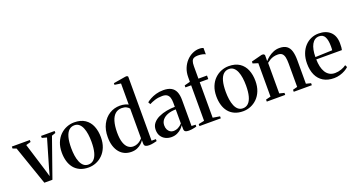

<svg xmlns="http://www.w3.org/2000/svg" viewBox="-63 -1504 4040 2189"><g transform="rotate(-20 1957.0 -409.0)"><path d="M196 1.5 32 -472.5 -11.5 -488.5V-512.5H207V-488.5L149 -472.5L253.5 -134L278.5 -47.5L302 -133.5L401 -472.5L343 -488.5V-512.5H508V-488.5L461 -472.5L294 1.5Z M500 -252Q500 -320 520.8 -371.8Q541.5 -423.5 577.2 -458.5Q613 -493.5 657.2 -511.2Q701.5 -529 748.5 -529Q828.5 -529 879.8 -494.5Q931 -460 955.2 -400.5Q979.5 -341 979.5 -266Q979.5 -198 958.8 -146Q938 -94 902.5 -59Q867 -24 822.8 -6.2Q778.5 11.5 732 11.5Q672.5 11.5 628.5 -8.5Q584.5 -28.5 556 -64.2Q527.5 -100 513.8 -148Q500 -196 500 -252ZM740.5 -21Q779 -21 806 -46.8Q833 -72.5 847 -124.2Q861 -176 861 -253.5Q861 -302 854.8 -345.8Q848.5 -389.5 834.5 -423.5Q820.5 -457.5 797.5 -477.2Q774.5 -497 741 -497Q701.5 -497 674 -471.5Q646.5 -446 632.5 -394.5Q618.5 -343 618.5 -264Q618.5 -215.5 625 -171.8Q631.5 -128 645.8 -94Q660 -60 683.2 -40.5Q706.5 -21 740.5 -21Z M1251 11Q1208 11 1172 -4.8Q1136 -20.5 1109.2 -52.2Q1082.5 -84 1067.5 -130.5Q1052.5 -177 1052.5 -238.5Q1052.5 -327.5 1086 -392.8Q1119.5 -458 1176.8 -493.8Q1234 -529.5 1304.5 -529.5Q1337.5 -529.5 1364 -522.2Q1390.5 -515 1404.5 -506.5V-762.5L1329 -773.5V-793.5L1477.5 -818.5H1497.5L1508.5 -808V-30.5H1561V-6.5Q1544 -2 1517.2 3.5Q1490.5 9 1465.5 9Q1438 9 1422.5 0.2Q1407 -8.5 1407 -34V-74Q1397.5 -57 1376.2 -37Q1355 -17 1323.5 -3Q1292 11 1251 11ZM1291 -40Q1318.5 -40 1340.8 -49.5Q1363 -59 1379.2 -72.5Q1395.5 -86 1404.5 -97.5V-457Q1395 -471.5 1372 -484Q1349 -496.5 1314.5 -496.5Q1268 -496.5 1236.2 -469.2Q1204.5 -442 1188 -387.8Q1171.5 -333.5 1171 -252.5Q1171 -176.5 1187 -129.8Q1203 -83 1230.2 -61.5Q1257.5 -40 1291 -40Z M1738 9Q1700.5 9 1667.8 -6.5Q1635 -22 1614.8 -53Q1594.5 -84 1594.5 -130Q1594.5 -177 1621.8 -210Q1649 -243 1693.2 -263.2Q1737.5 -283.5 1789 -293Q1840.5 -302.5 1889.5 -302.5V-353.5Q1889.5 -389 1881.2 -414.5Q1873 -440 1853 -454Q1833 -468 1796 -468Q1746 -468 1705.8 -455Q1665.5 -442 1638 -427L1622.5 -454.5Q1639.5 -469 1669.5 -485.8Q1699.5 -502.5 1740 -514.5Q1780.5 -526.5 1829.5 -526.5Q1887 -526.5 1923.2 -507Q1959.5 -487.5 1976.8 -447.8Q1994 -408 1994 -347V-32.5L2043 -30V-7.5Q2032.5 -4.5 2017.2 -1Q2002 2.5 1984.2 5Q1966.5 7.5 1947.5 7.5Q1921 7.5 1906.5 -1Q1892 -9.5 1892 -35V-79.5Q1883 -63 1861.8 -42Q1840.5 -21 1809.2 -6Q1778 9 1738 9ZM1782 -48.5Q1813.5 -48.5 1840.8 -62.5Q1868 -76.5 1889.5 -101V-271.5Q1834.5 -271 1792.8 -255.8Q1751 -240.5 1727.2 -212Q1703.5 -183.5 1703.5 -144Q1703.5 -114.5 1714.2 -93.2Q1725 -72 1742.8 -60.2Q1760.5 -48.5 1782 -48.5Z M2078.5 0V-24.5L2148.5 -39V-469.5H2079V-493.5L2148.5 -512V-567.5Q2148.5 -626.5 2168 -674.5Q2187.5 -722.5 2220.2 -757.5Q2253 -792.5 2293.5 -811.2Q2334 -830 2376 -830Q2395.5 -830 2408 -827.2Q2420.5 -824.5 2426.5 -821.5V-744Q2415 -751.5 2390.8 -757.2Q2366.5 -763 2335.5 -763Q2306 -763 2287.8 -754.5Q2269.5 -746 2261 -724.5Q2252.5 -703 2252.5 -663.5V-512.5H2356.5V-469.5H2252.5V-38.5L2337.5 -24.5V0Z M2375 -252Q2375 -320 2395.8 -371.8Q2416.5 -423.5 2452.2 -458.5Q2488 -493.5 2532.2 -511.2Q2576.5 -529 2623.5 -529Q2703.5 -529 2754.8 -494.5Q2806 -460 2830.2 -400.5Q2854.5 -341 2854.5 -266Q2854.5 -198 2833.8 -146Q2813 -94 2777.5 -59Q2742 -24 2697.8 -6.2Q2653.5 11.5 2607 11.5Q2547.5 11.5 2503.5 -8.5Q2459.5 -28.5 2431 -64.2Q2402.5 -100 2388.8 -148Q2375 -196 2375 -252ZM2615.5 -21Q2654 -21 2681 -46.8Q2708 -72.5 2722 -124.2Q2736 -176 2736 -253.5Q2736 -302 2729.8 -345.8Q2723.5 -389.5 2709.5 -423.5Q2695.5 -457.5 2672.5 -477.2Q2649.5 -497 2616 -497Q2576.5 -497 2549 -471.5Q2521.5 -446 2507.5 -394.5Q2493.5 -343 2493.5 -264Q2493.5 -215.5 2500 -171.8Q2506.5 -128 2520.8 -94Q2535 -60 2558.2 -40.5Q2581.5 -21 2615.5 -21Z M2954.5 -39V-444.5L2892 -464V-487L3021 -520.5H3042L3058 -507.5V-468L3057 -432Q3075.5 -453.5 3103 -475.2Q3130.5 -497 3164.8 -511.2Q3199 -525.5 3237.5 -525.5Q3294.5 -525.5 3326.2 -502Q3358 -478.5 3371 -433.5Q3384 -388.5 3384 -323.5V-39L3442 -24.5V0H3222.5V-24.5L3278 -39V-321.5Q3278 -365 3271.8 -396.5Q3265.5 -428 3247.5 -444.8Q3229.5 -461.5 3194 -461.5Q3165 -461.5 3141.8 -455Q3118.5 -448.5 3099 -436.8Q3079.5 -425 3060.5 -410V-39L3119 -24.5V0H2895.5V-24.5Z M3710.5 11.5Q3633 11.5 3580.5 -20.5Q3528 -52.5 3501.2 -111.2Q3474.5 -170 3474.5 -249.5Q3474.5 -315.5 3493.8 -367.2Q3513 -419 3546.5 -455Q3580 -491 3623 -509.5Q3666 -528 3713.5 -528Q3802.5 -528 3854.2 -480.2Q3906 -432.5 3907.5 -342Q3907.5 -311 3906 -291.2Q3904.5 -271.5 3901 -259H3590Q3590.5 -212 3599.5 -172.2Q3608.5 -132.5 3626.5 -102.8Q3644.5 -73 3672.8 -56.2Q3701 -39.5 3740 -39.5Q3778 -39.5 3816.5 -53Q3855 -66.5 3877 -84.5L3890 -57.5Q3873 -40.5 3845 -24.8Q3817 -9 3782 1.2Q3747 11.5 3710.5 11.5ZM3590 -287.5 3796.5 -295Q3798 -307.5 3798.2 -319.5Q3798.5 -331.5 3798.5 -344Q3798.5 -416.5 3778 -456.2Q3757.5 -496 3708.5 -496Q3680 -496 3657.8 -481.2Q3635.5 -466.5 3620.5 -439Q3605.5 -411.5 3597.8 -373Q3590 -334.5 3590 -287.5Z"/></g></svg>

Font: Merriweather 120pt Medium
Style: Regular
Weight: 500
Version: Version 2.100